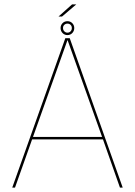

<svg xmlns="http://www.w3.org/2000/svg" viewBox="-20 -850 613 870"><path d="M35.5 0H48L125.5 -218.5H446.5L523.5 0H536L296 -677H276ZM129.5 -229.5 285.5 -667.5H286.5L442.5 -229.5ZM285.5 -691Q299 -691 307.8 -700.5Q316.5 -710 316.5 -723Q316.5 -735.5 307.8 -744.8Q299 -754 285.5 -754Q272 -754 263.2 -744.8Q254.5 -735.5 254.5 -723Q254.5 -709.5 263.5 -700.2Q272.5 -691 285.5 -691ZM285.5 -702Q277.5 -702 271.5 -708Q265.5 -714 265.5 -723Q265.5 -732 271.5 -737.5Q277.5 -743 285.5 -743Q294 -743 299.8 -737.5Q305.5 -732 305.5 -723Q305.5 -714 299.8 -708Q294 -702 285.5 -702ZM245 -775H261L325.5 -830H306.5Z"/></svg>

Font: Anybody Thin
Style: Regular
Weight: 100
Designer: Tyler Finck
Foundry: Etcetera Type Company
Version: Version 1.114;gftools[0.9.25]